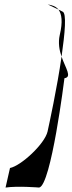

<svg xmlns="http://www.w3.org/2000/svg" viewBox="-20 -732 326 864"><path d="M25 24 5 112C60 104 156 112 156 112C210 104 270 -380 270 -380C305 -385 276 -423 257 -477C237 -337 201 -172 194 -140C181 -84 75 14 25 24ZM195 -712 243 -689C232 -703 215 -709 195 -712ZM243 -689C258 -669 263 -634 249 -575C241 -540 247 -506 257 -477C272 -583 281 -674 261 -680Z"/></svg>

Font: Crazy Punk
Style: Obl
Weight: 400
Version: Version 1